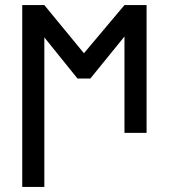

<svg xmlns="http://www.w3.org/2000/svg" viewBox="-20 -528 671 763"><path d="M313.5 -316.4 474.6 -507.8 523.4 -442.9 338.9 -215.8H288.1L105 -442.9L156.2 -507.8ZM562.5 -507.8V0H474.6V-507.8ZM68.4 -507.8H156.2V214.8H68.4Z"/></svg>

Font: Giphurs
Style: Regular
Weight: 400
Version: Version 2.010